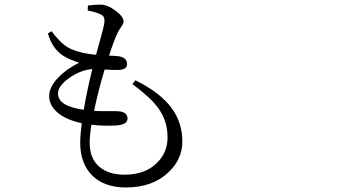

<svg xmlns="http://www.w3.org/2000/svg" viewBox="-20 -785 1540 852"><path d="M539.1 46.9Q441.4 46.9 387.7 -7.8Q335.9 -60.5 335.9 -152.3Q335.9 -183.6 342.8 -238.3Q274.4 -252.9 236.3 -284.7Q198.2 -316.4 198.2 -359.4Q198.2 -398.4 237.3 -439.5Q272.5 -477.5 331.1 -506.8Q287.1 -520.5 259.8 -538.1Q211.9 -569.3 192.4 -636.7L209 -646.5Q255.9 -583 297.9 -566.4Q343.8 -546.9 406.2 -542Q408.2 -548.8 412.1 -563.5Q440.4 -662.1 443.4 -685.5Q444.3 -703.1 439.5 -710.9Q435.5 -717.8 420.9 -723.6Q405.3 -731.4 369.1 -738.3L370.1 -760.7Q403.3 -764.6 423.8 -764.6Q457 -764.6 493.2 -737.3Q528.3 -710.9 528.3 -690.4Q528.3 -679.7 516.6 -664.1Q507.8 -651.4 502.9 -641.6Q486.3 -607.4 463.9 -538.1Q476.6 -538.1 500 -536.1Q543.9 -532.2 543.9 -500Q543.9 -476.6 506.8 -474.6Q486.3 -473.6 444.3 -476.6Q416 -382.8 397.5 -293Q424.8 -291 468.8 -292Q498 -292 506.8 -291Q545.9 -288.1 545.9 -258.8Q545.9 -232.4 498 -228.5Q444.3 -224.6 385.7 -231.4Q377.9 -182.6 377.9 -152.3Q377.9 -81.1 420.9 -44.9Q461.9 -9.8 533.2 -9.8Q624 -9.8 676.8 -62.5Q723.6 -108.4 723.6 -175.8Q723.6 -250 679.7 -308.6Q646.5 -353.5 567.4 -412.1L581.1 -428.7Q691.4 -374 742.2 -304.7Q789.1 -240.2 789.1 -157.2Q789.1 -78.1 727.5 -20.5Q657.2 46.9 539.1 46.9ZM351.6 -297.9Q363.3 -370.1 389.6 -478.5Q338.9 -474.6 289.1 -440.4Q237.3 -404.3 237.3 -370.1Q237.3 -313.5 351.6 -297.9Z"/></svg>

Font: Bpmf GenYo Min R
Style: R
Weight: 400
Foundry: But Ko
Version: Version 1.320